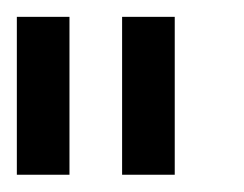

<svg xmlns="http://www.w3.org/2000/svg" viewBox="-20 -520 290 228"><path d="M0 -437.5V-500H62.5V-437.5ZM0 -375V-437.5H62.5V-375ZM125 -437.5V-500H187.5V-437.5ZM125 -375V-437.5H187.5V-375ZM0 -312.5V-375H62.5V-312.5ZM125 -312.5V-375H187.5V-312.5Z"/></svg>

Font: AprilSans
Style: Regular
Weight: 400
Designer: typesprite
Version: Version 1.001;PS 001.001;hotconv 1.0.88;makeotf.lib2.5.64775